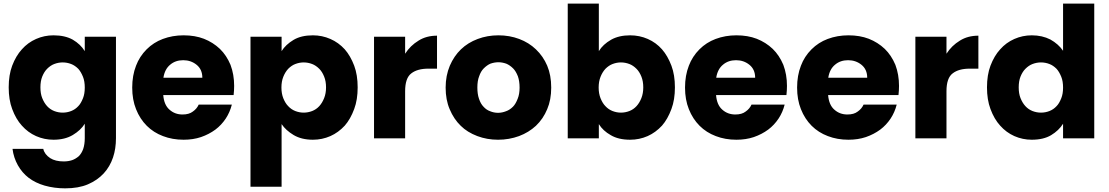

<svg xmlns="http://www.w3.org/2000/svg" viewBox="-20 -760 6094 1055"><path d="M27.8 -279.8Q27.8 -348.1 46.9 -398.9Q67.4 -453.1 100.1 -488.8Q132.8 -525.9 178.2 -545.9Q223.6 -565.9 273.9 -565.9Q336.9 -565.9 379.9 -542Q422.9 -516.6 445.8 -479V-558.1H617.2V-1Q617.2 57.1 601.1 105Q584 155.8 549.8 192.9Q515.1 230.5 462.9 252.9Q411.6 274.9 337.9 274.9Q278.3 274.9 225.1 259.8Q174.3 245.1 137.2 216.8Q101.6 189.5 78.1 147.9Q54.7 106 48.8 58.1H217.8Q224.6 88.4 255.9 108.9Q284.2 127 330.1 127Q355 127 376 120.1Q395.5 113.3 413.1 98.1Q428.2 83 437 59.1Q445.8 33.2 445.8 -1V-80.1Q423.8 -44.4 379.9 -18.1Q336.4 7.8 273.9 7.8Q223.6 7.8 178.2 -12.2Q133.3 -32.2 100.1 -69.8Q67.4 -105.5 46.9 -161.1Q27.8 -211.9 27.8 -279.8ZM202.1 -279.8Q202.1 -245.6 211.9 -221.2Q222.7 -194.3 238.8 -176.8Q255.4 -158.7 277.8 -149.9Q300.8 -141.1 324.2 -141.1Q348.6 -141.1 371.1 -149.9Q393.6 -158.7 410.2 -176.8Q424.3 -190.9 436 -220.2Q445.8 -244.6 445.8 -278.8Q445.8 -313.5 436 -337.9Q424.8 -365.7 410.2 -381.8Q391.6 -400.4 371.1 -408.2Q348.6 -417 324.2 -417Q300.8 -417 277.8 -408.2Q257.3 -400.4 238.8 -381.8Q222.7 -365.7 211.9 -338.9Q202.1 -314.5 202.1 -279.8Z M915.5 -404.8Q885.3 -380.4 877.9 -333H1091.8Q1091.8 -378.4 1060.5 -403.8Q1029.3 -429.2 986.8 -429.2Q944.3 -429.2 915.5 -404.8ZM727.5 -398.9Q746.6 -449.7 785.6 -488.8Q823.7 -526.9 874.5 -545.9Q927.7 -565.9 988.8 -565.9Q1051.3 -565.9 1100.6 -546.9Q1150.4 -527.3 1188.5 -491.2Q1224.6 -456.1 1246.6 -403.8Q1266.6 -350.6 1266.6 -288.1Q1266.6 -263.7 1263.7 -237.8H877Q881.3 -183.1 911.6 -157.2Q940.9 -130.9 982.9 -130.9Q1019 -130.9 1039.6 -147Q1061.5 -162.1 1071.8 -185.1H1253.9Q1243.2 -143.1 1220.7 -108.9Q1196.8 -72.8 1163.6 -47.9Q1128.4 -22 1084.5 -6.8Q1041 7.8 988.8 7.8Q927.2 7.8 875.5 -12.2Q823.7 -31.7 786.6 -68.8Q748.5 -106.9 727.5 -160.2Q706.5 -212.4 706.5 -278.8Q706.5 -345.2 727.5 -398.9Z M1527.3 -479Q1549.3 -514.6 1593.3 -541Q1635.3 -565.9 1699.2 -565.9Q1750 -565.9 1795.4 -545.9Q1840.3 -526.4 1874.5 -488.8Q1905.8 -453.1 1926.3 -398.9Q1945.3 -348.1 1945.3 -279.8Q1945.3 -211.9 1926.3 -161.1Q1905.8 -105.5 1874.5 -69.8Q1839.4 -31.7 1795.4 -12.2Q1750 7.8 1699.2 7.8Q1636.7 7.8 1593.3 -18.1Q1550.3 -43.9 1527.3 -78.1V266.1H1356.4V-558.1H1527.3ZM1526.4 -278.8Q1526.4 -246.1 1536.6 -220.2Q1547.9 -192.4 1563.5 -176.8Q1580.1 -158.7 1602.5 -149.9Q1625.5 -141.1 1648.4 -141.1Q1672.4 -141.1 1695.3 -149.9Q1717.8 -158.7 1734.4 -176.8Q1750.5 -194.3 1761.2 -221.2Q1771.5 -247.1 1771.5 -279.8Q1771.5 -313.5 1761.2 -338.9Q1750.5 -365.7 1734.4 -381.8Q1715.8 -400.4 1695.3 -408.2Q1672.4 -417 1648.4 -417Q1625.5 -417 1602.5 -408.2Q1582 -400.4 1563.5 -381.8Q1546.9 -363.8 1536.6 -337.9Q1526.4 -312.5 1526.4 -278.8Z M2206.1 -464.8Q2234.4 -509.3 2280.3 -537.1Q2323.2 -564 2381.3 -564V-382.8H2334Q2273.4 -382.8 2240.2 -356.9Q2206.1 -331.5 2206.1 -258.8V0H2035.2V-558.1H2206.1Z M3008.8 -278.8Q3008.8 -211.4 2986.8 -160.2Q2964.8 -106.9 2924.8 -68.8Q2885.3 -32.2 2832 -12.2Q2777.3 7.8 2716.8 7.8Q2656.2 7.8 2603 -12.2Q2547.4 -33.2 2511.7 -68.8Q2473.6 -105.5 2450.7 -160.2Q2428.7 -211.4 2428.7 -278.8Q2428.7 -344.2 2451.7 -398.9Q2474.6 -452.1 2512.7 -488.8Q2551.3 -525.9 2605 -545.9Q2658.2 -565.9 2718.8 -565.9Q2779.8 -565.9 2833 -545.9Q2886.2 -525.9 2924.8 -488.8Q2964.8 -450.7 2986.8 -398.9Q3008.8 -346.7 3008.8 -278.8ZM2603 -278.8Q2603 -243.2 2611.8 -217.8Q2621.1 -189.5 2636.7 -173.8Q2652.3 -156.2 2672.9 -148.9Q2693.8 -140.1 2716.8 -140.1Q2738.3 -140.1 2760.7 -148.9Q2780.8 -155.8 2798.8 -173.8Q2813.5 -188.5 2824.7 -217.8Q2835 -243.2 2835 -278.8Q2835 -314 2825.7 -340.8Q2814.5 -369.1 2799.8 -383.8Q2781.7 -401.9 2761.7 -410.2Q2739.3 -418 2718.8 -418Q2697.3 -418 2674.8 -410.2Q2656.2 -402.3 2637.7 -383.8Q2622.1 -368.2 2612.8 -340.8Q2603 -316.4 2603 -278.8Z M3270.5 -479Q3293 -516.1 3338.4 -542Q3381.3 -565.9 3442.4 -565.9Q3494.1 -565.9 3539.6 -545.9Q3585 -525.9 3617.7 -488.8Q3648.9 -453.1 3669.4 -398.9Q3688.5 -348.1 3688.5 -279.8Q3688.5 -211.9 3669.4 -161.1Q3648.9 -105.5 3617.7 -69.8Q3582.5 -31.7 3538.6 -12.2Q3493.2 7.8 3442.4 7.8Q3378.4 7.8 3336.4 -17.1Q3293 -41.5 3270.5 -78.1V0H3099.6V-740.2H3270.5ZM3269.5 -278.8Q3269.5 -246.1 3279.8 -220.2Q3291 -192.4 3306.6 -176.8Q3323.2 -158.7 3345.7 -149.9Q3368.7 -141.1 3391.6 -141.1Q3415.5 -141.1 3438.5 -149.9Q3460.9 -158.7 3477.5 -176.8Q3493.7 -194.3 3504.4 -221.2Q3514.6 -247.1 3514.6 -279.8Q3514.6 -313.5 3504.4 -338.9Q3493.7 -365.7 3477.5 -381.8Q3459 -400.4 3438.5 -408.2Q3415.5 -417 3391.6 -417Q3368.7 -417 3345.7 -408.2Q3325.2 -400.4 3306.6 -381.8Q3290 -363.8 3279.8 -337.9Q3269.5 -312.5 3269.5 -278.8Z M3953.1 -404.8Q3922.9 -380.4 3915.5 -333H4129.4Q4129.4 -378.4 4098.1 -403.8Q4066.9 -429.2 4024.4 -429.2Q3981.9 -429.2 3953.1 -404.8ZM3765.1 -398.9Q3784.2 -449.7 3823.2 -488.8Q3861.3 -526.9 3912.1 -545.9Q3965.3 -565.9 4026.4 -565.9Q4088.9 -565.9 4138.2 -546.9Q4188 -527.3 4226.1 -491.2Q4262.2 -456.1 4284.2 -403.8Q4304.2 -350.6 4304.2 -288.1Q4304.2 -263.7 4301.3 -237.8H3914.6Q3918.9 -183.1 3949.2 -157.2Q3978.5 -130.9 4020.5 -130.9Q4056.6 -130.9 4077.1 -147Q4099.1 -162.1 4109.4 -185.1H4291.5Q4280.8 -143.1 4258.3 -108.9Q4234.4 -72.8 4201.2 -47.9Q4166 -22 4122.1 -6.8Q4078.6 7.8 4026.4 7.8Q3964.8 7.8 3913.1 -12.2Q3861.3 -31.7 3824.2 -68.8Q3786.1 -106.9 3765.1 -160.2Q3744.1 -212.4 3744.1 -278.8Q3744.1 -345.2 3765.1 -398.9Z M4568.8 -404.8Q4538.6 -380.4 4531.2 -333H4745.1Q4745.1 -378.4 4713.9 -403.8Q4682.6 -429.2 4640.1 -429.2Q4597.7 -429.2 4568.8 -404.8ZM4380.9 -398.9Q4399.9 -449.7 4439 -488.8Q4477.1 -526.9 4527.8 -545.9Q4581.1 -565.9 4642.1 -565.9Q4704.6 -565.9 4753.9 -546.9Q4803.7 -527.3 4841.8 -491.2Q4877.9 -456.1 4899.9 -403.8Q4919.9 -350.6 4919.9 -288.1Q4919.9 -263.7 4917 -237.8H4530.3Q4534.7 -183.1 4564.9 -157.2Q4594.2 -130.9 4636.2 -130.9Q4672.4 -130.9 4692.9 -147Q4714.8 -162.1 4725.1 -185.1H4907.2Q4896.5 -143.1 4874 -108.9Q4850.1 -72.8 4816.9 -47.9Q4781.7 -22 4737.8 -6.8Q4694.3 7.8 4642.1 7.8Q4580.6 7.8 4528.8 -12.2Q4477.1 -31.7 4439.9 -68.8Q4401.9 -106.9 4380.9 -160.2Q4359.9 -212.4 4359.9 -278.8Q4359.9 -345.2 4380.9 -398.9Z M5180.7 -464.8Q5209 -509.3 5254.9 -537.1Q5297.9 -564 5356 -564V-382.8H5308.6Q5248 -382.8 5214.8 -356.9Q5180.7 -331.5 5180.7 -258.8V0H5009.8V-558.1H5180.7Z M5403.3 -279.8Q5403.3 -348.1 5422.4 -398.9Q5442.9 -453.1 5475.6 -488.8Q5508.3 -525.9 5553.7 -545.9Q5599.1 -565.9 5649.4 -565.9Q5706.5 -565.9 5751.5 -543Q5795.9 -518.1 5821.3 -481V-740.2H5992.7V0H5821.3V-80.1Q5798.3 -43 5755.4 -17.1Q5713.4 7.8 5649.4 7.8Q5599.1 7.8 5553.7 -12.2Q5508.8 -32.2 5475.6 -69.8Q5442.9 -105.5 5422.4 -161.1Q5403.3 -211.9 5403.3 -279.8ZM5577.6 -279.8Q5577.6 -245.6 5587.4 -221.2Q5598.1 -194.3 5614.3 -176.8Q5630.9 -158.7 5653.3 -149.9Q5676.3 -141.1 5699.7 -141.1Q5724.1 -141.1 5746.6 -149.9Q5769 -158.7 5785.6 -176.8Q5799.8 -190.9 5811.5 -220.2Q5821.3 -244.6 5821.3 -278.8Q5821.3 -313.5 5811.5 -337.9Q5800.3 -365.7 5785.6 -381.8Q5767.1 -400.4 5746.6 -408.2Q5724.1 -417 5699.7 -417Q5676.3 -417 5653.3 -408.2Q5632.8 -400.4 5614.3 -381.8Q5598.1 -365.7 5587.4 -338.9Q5577.6 -314.5 5577.6 -279.8Z"/></svg>

Font: PoppinsZ
Style: Bold
Weight: 700
Designer: Ninad Kale (Devanagari), Jonny Pinhorn (Latin)
Foundry: Indian Type Foundry
Version: Version 3.002;FEAKit 1.0